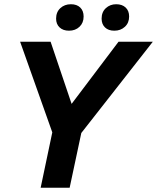

<svg xmlns="http://www.w3.org/2000/svg" viewBox="-20 -887 742 907"><path d="M340 -228 272 -335 540 -690H702ZM172 0 250 -371H388L309 0ZM239 -228 75 -690H219L339 -335ZM520 -742Q492 -742 476 -757.5Q460 -773 460 -799Q460 -830 480 -848.5Q500 -867 529 -867Q557 -867 573.5 -851.5Q590 -836 590 -809Q590 -779 570 -760.5Q550 -742 520 -742ZM306 -742Q278 -742 261.5 -757.5Q245 -773 245 -799Q245 -830 265 -848.5Q285 -867 315 -867Q343 -867 359 -851.5Q375 -836 375 -809Q375 -779 355.5 -760.5Q336 -742 306 -742Z"/></svg>

Font: Radio Canada Big SemiBold
Style: Italic
Weight: 600
Italic angle: -12°
Designer: Étienne Aubert Bonn
Foundry: Coppers and Brasses
Version: Version 1.001